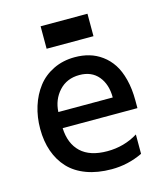

<svg xmlns="http://www.w3.org/2000/svg" viewBox="-111 -822 786 915"><g transform="rotate(-15 281.5 -364.0)"><path d="M175.4 -626.1V-736.9H406.6V-626.1ZM520.2 -278.4V-240.8H151.3Q154.5 -163.7 199.2 -121.6Q244 -79.5 329.5 -79.5Q412.3 -79.5 480.5 -121.4V-25.9Q407.7 8.9 327.4 8.9Q257.8 8.9 204 -11Q150.2 -30.9 116.1 -67.3Q82 -103.7 64.5 -153.6Q46.9 -203.5 46.9 -264.6Q46.9 -323.2 63.2 -375Q79.5 -426.8 110.1 -466.6Q140.6 -506.4 188.2 -529.5Q235.8 -552.6 294 -552.6Q331.7 -552.6 364.5 -543.1Q397.4 -533.7 426.3 -512.6Q455.3 -491.5 475.9 -460.2Q496.4 -429 508.3 -382.5Q520.2 -335.9 520.2 -278.4ZM151.3 -320.3H419.7Q419.7 -384.9 386.5 -424.9Q353.3 -464.8 293.3 -464.8Q231.2 -464.8 192.8 -422.9Q154.5 -381 151.3 -320.3Z"/></g></svg>

Font: TID UI Medium
Style: Regular
Weight: 500
Designer: The TID Project Authors
Foundry: Bakken & Bæck
Version: Version 1.001;hotconv 1.0.109;makeotfexe 2.5.65596